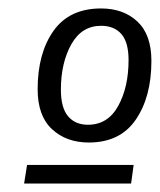

<svg xmlns="http://www.w3.org/2000/svg" viewBox="-20 -701 378 454"><path d="M219 -681Q272 -681 305 -650Q338 -619 338 -557Q338 -472 301 -418Q264 -364 190 -364Q137 -364 103 -395.5Q69 -427 69 -490Q69 -575 106.5 -628Q144 -681 219 -681ZM219 -640Q173 -640 148.5 -596Q124 -552 124 -489Q124 -446 141 -426Q158 -406 188 -406Q235 -406 259.5 -450.5Q284 -495 284 -559Q284 -601 267 -620.5Q250 -640 219 -640ZM37 -267 44 -311H296L290 -267Z"/></svg>

Font: Georama
Style: Italic
Weight: 400
Italic angle: -9°
Designer: Jean-Baptiste Levee
Foundry: Production Type
Version: Version 1.000